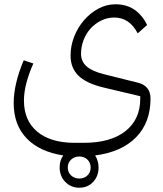

<svg xmlns="http://www.w3.org/2000/svg" viewBox="-20 -492 762 898"><path d="M351 386Q312 386 285.5 359Q259 332 259 291Q259 258 276 235Q165 218 104.5 155Q44 92 44 -10Q44 -56 56.5 -107.5Q69 -159 91 -210L136 -195Q116 -151 104 -106Q92 -61 92 -22Q92 72 154.5 124Q217 176 329 176H372Q497 176 566.5 121.5Q636 67 636 -31V-42L463 -83Q384 -102 347 -138Q310 -174 310 -232Q310 -278 327 -321Q344 -364 373 -397.5Q402 -431 440 -451.5Q478 -472 520 -472Q572 -472 609 -446.5Q646 -421 668 -375L624 -336Q586 -410 514 -410Q482 -410 453.5 -396Q425 -382 404 -359Q383 -336 371 -305Q359 -274 359 -240Q359 -205 384.5 -182Q410 -159 466 -145L622 -106Q684 -92 684 -31Q684 81 616.5 150Q549 219 425 235Q441 261 441 291Q441 332 415.5 359Q390 386 351 386ZM351 343Q374 343 389 328.5Q404 314 404 291Q404 269 389 254.5Q374 240 351 240Q328 240 312.5 254.5Q297 269 297 291Q297 314 312.5 328.5Q328 343 351 343Z"/></svg>

Font: IBM Plex Sans Arabic Light
Style: Regular
Weight: 300
Designer: Mike Abbink, Paul van der Laan, Pieter van Rosmalen, Wael Morcos, Khajak Apelian
Foundry: Bold Monday
Version: Version 1.2